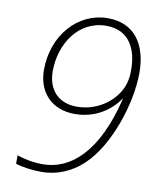

<svg xmlns="http://www.w3.org/2000/svg" viewBox="-83 -789 715 865"><g transform="rotate(10 275.0 -357.0)"><path d="M165 10C231 10 299 -14 356 -69C455 -162 523 -363 523 -506C523 -633 465 -724 341 -724C204 -724 97 -603 97 -445C97 -344 161 -273 267 -273C364 -273 433 -325 468 -378H470C409 -124 291 -25 165 -25C119 -25 75 -35 47 -45V-6C77 3 120 10 165 10ZM271 -307C188 -307 137 -360 137 -446C137 -571 213 -689 340 -689C447 -689 484 -605 484 -513C484 -488 482 -471 477 -453C458 -380 377 -307 271 -307Z"/></g></svg>

Font: Noto Sans ExtraLight
Style: Italic
Weight: 200
Italic angle: -12°
Designer: Monotype Design Team
Foundry: Monotype Imaging Inc.
Version: Version 2.013